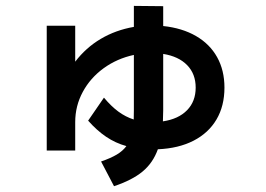

<svg xmlns="http://www.w3.org/2000/svg" viewBox="-20 -605 904 652"><path d="M138.7 -517.6H235.4V-395.5Q271.5 -442.9 322 -472.9Q372.6 -502.9 434.6 -513.7V-585L534.2 -584V-516.6Q598.6 -509.8 645.5 -482.7Q692.4 -455.6 717.3 -410.9Q742.2 -366.2 742.2 -307.6Q742.2 -245.1 715.1 -199.2Q688 -153.3 637.2 -127.2Q586.4 -101.1 516.1 -98.1Q499.5 -51.8 464.1 -22.5Q428.7 6.8 367.2 27.3L323.2 -56.6Q356 -67.9 376.5 -80.1Q397 -92.3 409.2 -108.9Q372.1 -119.1 340.3 -140.6Q308.6 -162.1 279.3 -195.3L333 -273.4Q357.9 -243.7 382.3 -225.8Q406.7 -208 434.1 -199.2L434.6 -230.5V-418.5Q377.4 -406.2 332 -373.3Q286.6 -340.3 261 -292.7Q235.4 -245.1 235.4 -190.4V-93.8H138.7ZM644.5 -307.6Q644.5 -354 615.5 -383.8Q586.4 -413.6 534.2 -421.9V-230.5L533.2 -192.9Q585.9 -200.7 615.2 -230.7Q644.5 -260.7 644.5 -307.6Z"/></svg>

Font: Pretendard GOV SemiBold
Style: Regular
Weight: 600
Designer: Base glyphs from Inter by Rasmus Andersson; Hangeul glyphs from Noto Sans CJK(Source Han Sans) by Jang Soo-young and Kan
Foundry: Kil Hyung-jin
Version: Version 1.309